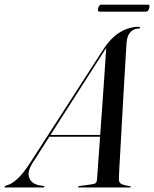

<svg xmlns="http://www.w3.org/2000/svg" viewBox="-74 -828 680 848"><path d="M70 -108.5Q44.5 -68 55.5 -41.8Q66.5 -15.5 100 -9.5L116.5 -7Q122 -6.5 122 -3.5Q122 0 116 0H-49Q-54 0 -54 -3Q-54 -6 -45.5 -9Q-22 -14.5 4 -39Q30 -63.5 60.5 -111L378.5 -604Q414.5 -660.5 455 -685Q495.5 -709.5 537.5 -709.5Q545 -709.5 544.5 -706Q544.5 -702 539 -702Q516.5 -702 502 -686.2Q487.5 -670.5 485 -640Q484.5 -633.5 482.5 -600.2Q480.5 -567 477.5 -516Q474.5 -465 471 -405Q467.5 -345 464.2 -284.5Q461 -224 458 -171.8Q455 -119.5 453 -84Q451 -48.5 451 -39Q450.5 -24.5 458.5 -17.8Q466.5 -11 498.5 -6Q504 -5.5 504 -3Q504 0 499 0H275.5Q271 0 271 -3Q271 -5.5 275 -6L335.5 -14.5Q346 -16 350 -21.2Q354 -26.5 354.5 -35Q355.5 -48.5 359.2 -101Q363 -153.5 368 -224H144ZM383 -597.5 149 -232H368.5Q372.5 -287.5 376.8 -347.2Q381 -407 384.8 -461.2Q388.5 -515.5 391.2 -556.5Q394 -597.5 395 -616Q391 -610.5 383 -597.5ZM359.5 -792Q363.5 -807.5 373.5 -807.5H578.5Q584.5 -807.5 585.8 -804.8Q587 -802 585 -792Q581 -776.5 570.5 -776.5H366Q355.5 -776.5 359.5 -792Z"/></svg>

Font: Fraunces 144pt S000
Style: Italic
Weight: 400
Italic angle: -16°
Version: Version 1.000; ttfautohint (v1.8.3)